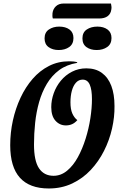

<svg xmlns="http://www.w3.org/2000/svg" viewBox="-20 -1048 684 1090"><path d="M257 22Q148 22 93 -39Q38 -100 38 -224Q38 -295 53 -363.5Q68 -432 96.5 -493Q125 -554 165.5 -600.5Q206 -647 258 -673.5Q310 -700 372 -700Q385 -700 396 -699Q407 -698 418 -695V-691Q358 -681 316 -650Q274 -619 246 -572Q218 -525 202 -468.5Q186 -412 179.5 -350.5Q173 -289 173 -228Q173 -135 201.5 -92.5Q230 -50 284 -50Q326 -50 361 -79Q396 -108 422 -155.5Q448 -203 466 -260.5Q484 -318 493 -376.5Q502 -435 502 -485Q502 -539 489.5 -567.5Q477 -596 449 -596Q427 -596 411.5 -579Q396 -562 388 -533Q380 -504 380 -467Q380 -428 390.5 -404Q401 -380 419 -366Q405 -350 389 -343Q373 -336 354 -336Q319 -336 295 -362.5Q271 -389 271 -440Q271 -479 285 -518.5Q299 -558 325.5 -590Q352 -622 389 -641Q426 -660 470 -660Q523 -660 558.5 -634Q594 -608 612 -560.5Q630 -513 630 -446Q631 -384 616 -318Q601 -252 570.5 -191.5Q540 -131 495 -83Q450 -35 390 -6.5Q330 22 257 22ZM280 -943Q278 -949 277.5 -957Q277 -965 278 -973Q281 -997 297.5 -1012.5Q314 -1028 341 -1028H610Q611 -1021 612.5 -1012.5Q614 -1004 612 -994Q609 -970 591.5 -956.5Q574 -943 542 -943ZM313 -764Q279 -764 256 -780.5Q233 -797 233 -830Q233 -864 257.5 -880.5Q282 -897 316 -897Q352 -897 374.5 -880.5Q397 -864 397 -832Q397 -798 373 -781Q349 -764 313 -764ZM529 -764Q494 -764 471 -780.5Q448 -797 448 -830Q448 -864 472.5 -880.5Q497 -897 533 -897Q568 -897 590.5 -880.5Q613 -864 613 -832Q613 -798 588.5 -781Q564 -764 529 -764Z"/></svg>

Font: Sansita Swashed Light Medium
Style: Regular
Weight: 500
Version: Version 1.003